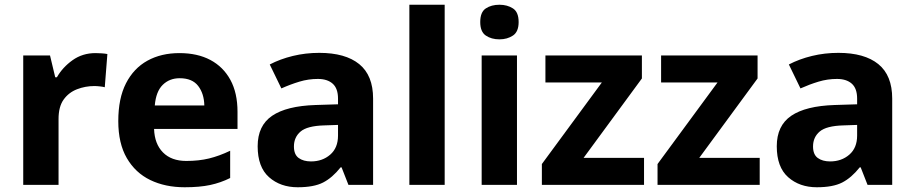

<svg xmlns="http://www.w3.org/2000/svg" viewBox="-20 -780 3859 810"><path d="M383 -556Q394 -556 409 -555Q424 -554 433 -552L422 -412Q415 -414 401.5 -415.5Q388 -417 378 -417Q340 -417 305 -403.5Q270 -390 248.5 -360Q227 -330 227 -278V0H78V-546H191L213 -454H220Q244 -496 286 -526Q328 -556 383 -556Z M737 -556Q813 -556 867.5 -527Q922 -498 952 -443Q982 -388 982 -308V-236H630Q632 -173 667.5 -137Q703 -101 766 -101Q819 -101 862 -111.5Q905 -122 951 -144V-29Q911 -9 866.5 0.5Q822 10 759 10Q677 10 614 -20.5Q551 -51 515 -113Q479 -175 479 -269Q479 -365 511.5 -428.5Q544 -492 602 -524Q660 -556 737 -556ZM738 -450Q695 -450 666.5 -422Q638 -394 633 -335H842Q841 -385 816 -417.5Q791 -450 738 -450Z M1327 -557Q1437 -557 1495.5 -509.5Q1554 -462 1554 -364V0H1450L1421 -74H1417Q1382 -30 1343 -10Q1304 10 1236 10Q1163 10 1115 -32.5Q1067 -75 1067 -163Q1067 -250 1128 -291.5Q1189 -333 1311 -337L1406 -340V-364Q1406 -407 1383.5 -427Q1361 -447 1321 -447Q1281 -447 1243 -435.5Q1205 -424 1167 -407L1118 -508Q1162 -531 1215.5 -544Q1269 -557 1327 -557ZM1348 -251Q1276 -249 1248 -225Q1220 -201 1220 -162Q1220 -128 1240 -113.5Q1260 -99 1292 -99Q1340 -99 1373 -127.5Q1406 -156 1406 -208V-253Z M1856 0H1707V-760H1856Z M2161 -546V0H2012V-546ZM2087 -760Q2120 -760 2144 -744.5Q2168 -729 2168 -687Q2168 -646 2144 -630Q2120 -614 2087 -614Q2053 -614 2029.5 -630Q2006 -646 2006 -687Q2006 -729 2029.5 -744.5Q2053 -760 2087 -760Z M2697 0H2266V-88L2519 -432H2281V-546H2688V-449L2442 -114H2697Z M3185 0H2754V-88L3007 -432H2769V-546H3176V-449L2930 -114H3185Z M3517 -557Q3627 -557 3685.5 -509.5Q3744 -462 3744 -364V0H3640L3611 -74H3607Q3572 -30 3533 -10Q3494 10 3426 10Q3353 10 3305 -32.5Q3257 -75 3257 -163Q3257 -250 3318 -291.5Q3379 -333 3501 -337L3596 -340V-364Q3596 -407 3573.5 -427Q3551 -447 3511 -447Q3471 -447 3433 -435.5Q3395 -424 3357 -407L3308 -508Q3352 -531 3405.5 -544Q3459 -557 3517 -557ZM3538 -251Q3466 -249 3438 -225Q3410 -201 3410 -162Q3410 -128 3430 -113.5Q3450 -99 3482 -99Q3530 -99 3563 -127.5Q3596 -156 3596 -208V-253Z"/></svg>

Font: Noto Sans NKo Unjoined
Style: Bold
Weight: 700
Designer: Monotype Design Team
Foundry: Monotype Imaging Inc.
Version: Version 2.004